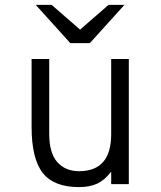

<svg xmlns="http://www.w3.org/2000/svg" viewBox="-20 -752 656 784"><path d="M109 -234V-511H181V-206Q181 -127 214 -90Q247 -53 303 -53Q434 -53 434 -204V-511H506V0H434V-51Q407 -16 376.5 -2Q346 12 303 12Q200 12 154.5 -46Q109 -104 109 -234ZM267 -576 126 -732H191L307 -631L423 -732H488L347 -576Z"/></svg>

Font: Overpass Mono Light
Style: Regular
Weight: 300
Monospace: yes
Designer: Delve Withrington, Dave Bailey
Foundry: Delve Fonts
Version: Version 1.000;DELV;Overpass